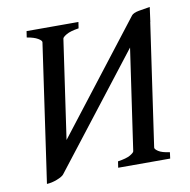

<svg xmlns="http://www.w3.org/2000/svg" viewBox="-74 -698 775 785"><g transform="rotate(-10 313.5 -305.0)"><path d="M81.1 -589.4 85 -615.2H300.3L296.4 -589.4Q261.2 -584 245.1 -574.5Q229 -564.9 228 -559.1L157.2 -68.8L63 -15.6L141.1 -559.1Q142.1 -565.9 126.5 -575.2Q110.8 -584.5 81.1 -589.4ZM58.6 14.6 64.9 -29.3Q64.9 -29.3 78.1 -43.9Q91.3 -58.6 109.4 -78.9Q127.4 -99.1 143.3 -117.4Q159.2 -135.7 164.6 -143.1L521 -603.5Q528.3 -612.8 551.3 -617.2Q574.2 -621.6 598.1 -625L589.8 -564Q585 -559.6 577.4 -559.3Q569.8 -559.1 558.8 -554.4Q547.9 -549.8 533.2 -531.2L129.9 -11.7Q123 -3.4 101.1 5.1Q79.1 13.7 58.6 14.6ZM572.8 0H356.9L360.8 -25.9Q396.5 -31.2 412.4 -40.5Q428.2 -49.8 429.2 -55.7L499 -537.6L592.3 -584L516.1 -55.7Q515.1 -49.3 529.3 -39.8Q543.5 -30.3 576.2 -25.9Z"/></g></svg>

Font: Gentium Book Plus
Style: Italic
Weight: 400
Italic angle: -8°
Designer: Victor Gaultney, Annie Olsen, Iska Routamaa, Becca Hirsbrunner
Foundry: SIL International
Version: Version 6.101